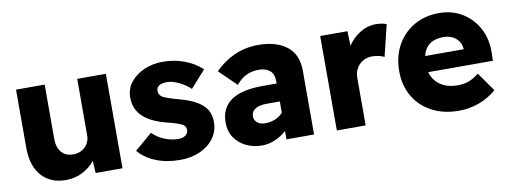

<svg xmlns="http://www.w3.org/2000/svg" viewBox="-50 -798 2826 1063"><g transform="rotate(-10 1362.5 -266.0)"><path d="M252 10Q164 10 114.5 -46.5Q65 -103 65 -203V-531H226V-227Q226 -178 249.5 -150.5Q273 -123 315 -123Q356 -123 382.5 -149Q409 -175 409 -215V-531H570V0H419L415 -69Q388 -34 345 -12Q302 10 252 10Z M893 10Q817 10 757 -14.5Q697 -39 661 -82L759 -166Q790 -135 829 -120.5Q868 -106 903 -106Q929 -106 944 -117.5Q959 -129 959 -148Q959 -168 942 -178Q934 -183 913 -190.5Q892 -198 859 -206Q763 -230 721 -274Q680 -315 680 -378Q680 -427 709.5 -464Q739 -501 787 -521.5Q835 -542 891 -542Q956 -542 1013 -520.5Q1070 -499 1110 -461L1025 -366Q999 -391 962 -409Q925 -427 896 -427Q835 -427 835 -387Q835 -366 856 -352Q865 -347 887.5 -339Q910 -331 947 -321Q1041 -296 1081 -253Q1113 -220 1113 -165Q1113 -114 1084.5 -74.5Q1056 -35 1006.5 -12.5Q957 10 893 10Z M1354 10Q1304 10 1263.5 -10Q1223 -30 1199.5 -65.5Q1176 -101 1176 -149Q1176 -314 1413 -314H1492V-326Q1492 -367 1469.5 -386.5Q1447 -406 1407 -406Q1368 -406 1337.5 -391.5Q1307 -377 1279 -344L1183 -437Q1231 -486 1293 -514Q1355 -542 1428 -542Q1528 -542 1587.5 -496.5Q1647 -451 1647 -357V0H1492V-47Q1463 -21 1427.5 -5.5Q1392 10 1354 10ZM1392 -108Q1452 -108 1492 -149V-213H1417Q1376 -213 1353.5 -198.5Q1331 -184 1331 -157Q1331 -135 1348 -121.5Q1365 -108 1392 -108Z M1775 0V-531H1928L1931 -449Q1958 -490 1999.5 -516Q2041 -542 2088 -542Q2106 -542 2121.5 -539.5Q2137 -537 2149 -532L2106 -355Q2095 -361 2076.5 -365.5Q2058 -370 2038 -370Q1995 -370 1966 -341Q1937 -312 1937 -265V0Z M2462 10Q2374 10 2308.5 -25Q2243 -60 2207.5 -121.5Q2172 -183 2172 -262Q2172 -345 2207 -408Q2242 -471 2303.5 -506.5Q2365 -542 2443 -542Q2517 -542 2574 -507.5Q2631 -473 2663.5 -412.5Q2696 -352 2694 -274L2693 -230H2329Q2342 -184 2380.5 -157Q2419 -130 2480 -130Q2513 -130 2540 -140Q2567 -150 2598 -174L2673 -68Q2626 -28 2571.5 -9Q2517 10 2462 10ZM2446 -407Q2349 -407 2328 -321H2545V-323Q2542 -360 2514.5 -383.5Q2487 -407 2446 -407Z"/></g></svg>

Font: Readex Pro
Style: Bold
Weight: 700
Designer: Bonnie Shaver-Troup, Thomas Jockin
Foundry: Lexend
Version: Version 1.203; ttfautohint (v1.8.3)